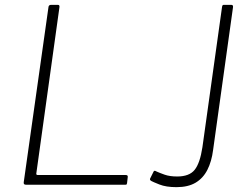

<svg xmlns="http://www.w3.org/2000/svg" viewBox="-20 -762 1026 792"><path d="M180 -733Q181 -742 191 -742H219Q227 -742 225 -731L130 -48Q128 -40 136 -40H499Q508 -40 507 -32L504 -6Q503 -2 502 -1Q501 0 497 0H87Q76 0 78 -11L180 -733ZM859 -143Q853 -96 835.5 -61.5Q818 -27 787 -8.5Q756 10 708 10Q665 10 637.5 -1Q610 -12 605 -15Q601 -17 599.5 -19.5Q598 -22 599 -25L614 -55Q615 -57 617.5 -57.5Q620 -58 627 -54Q638 -49 659 -41.5Q680 -34 711 -34Q761 -34 783 -61.5Q805 -89 815 -155L896 -734Q897 -739 898.5 -740.5Q900 -742 904 -742H934Q943 -742 941 -731L859 -143Z"/></svg>

Font: Libre Franklin Thin
Style: Italic
Weight: 100
Italic angle: -8°
Designer: Pablo Impallari, Rodrigo Fuenzalida, Nhung Nguyen
Foundry: Impallari Type
Version: Version 3.000